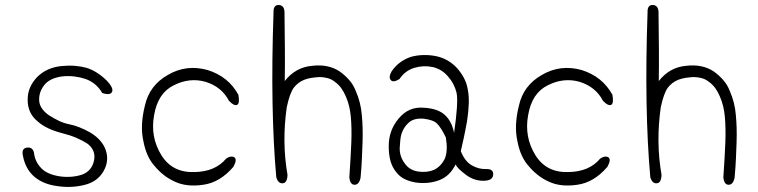

<svg xmlns="http://www.w3.org/2000/svg" viewBox="-20 -747 3040 770"><path d="M390 -374Q367 -414 324 -430Q279 -445 234 -441Q186 -436 162 -411Q137 -383 137 -349Q136 -313 176 -285Q196 -272 216 -262.5Q236 -253 256 -249Q295 -242 343 -215Q390 -186 404 -145Q419 -102 395 -60Q370 -17 317 -5Q264 8 208 -1Q154 -8 118 -38Q82 -69 72 -122Q65 -152 88 -155Q110 -158 116 -136Q120 -98 146 -72Q169 -48 218 -40Q265 -33 307 -46Q348 -60 357 -103Q366 -145 329 -172Q310 -184 285.5 -194.5Q261 -205 229 -213Q198 -221 173.5 -232.5Q149 -244 130 -261Q91 -293 91 -346Q90 -397 129 -438Q167 -476 226 -482Q255 -485 280 -483Q305 -481 327 -475Q369 -462 409 -423Q435 -395 430 -380Q424 -363 390 -374Z M898 -343Q869 -399 804 -419Q740 -437 677 -405Q613 -374 598 -285Q582 -198 627 -125Q671 -54 759 -57Q843 -58 887 -111Q906 -124 920 -116Q932 -107 916 -78Q862 -15 795 -6Q728 4 680 -19Q656 -30 636.5 -45.5Q617 -61 601 -80Q567 -117 555 -181Q541 -243 561 -323Q579 -405 654 -447Q728 -490 813 -466Q896 -440 936 -367Q942 -334 932 -327Q920 -320 898 -343Z M1130 -317Q1110 -177 1133 -46Q1132 -13 1114 -12Q1096 -10 1088 -36Q1076 -169 1073 -334.5Q1070 -500 1077 -698Q1076 -729 1100 -727Q1122 -724 1121 -694Q1122 -619 1122.5 -551Q1123 -483 1122 -422Q1165 -477 1231 -483Q1297 -491 1343 -460Q1365 -444 1381 -425.5Q1397 -407 1406 -384Q1427 -337 1431 -286Q1436 -235 1434 -177Q1433 -149 1431.5 -113Q1430 -77 1426 -34Q1420 -6 1402 -6Q1384 -6 1381 -36Q1384 -80 1386 -115.5Q1388 -151 1389 -178Q1390 -205 1389.5 -230.5Q1389 -256 1387 -278Q1385 -301 1380 -321.5Q1375 -342 1367 -360Q1359 -379 1348.5 -393.5Q1338 -408 1324 -418Q1311 -429 1294.5 -433.5Q1278 -438 1261 -438Q1243 -437 1228 -434.5Q1213 -432 1200 -427Q1175 -417 1158 -395Q1142 -373 1130 -317Z M1550 -460Q1578 -502 1628 -519Q1676 -532 1728 -522Q1777 -512 1812 -475Q1829 -456 1840.5 -434.5Q1852 -413 1856 -388Q1861 -363 1860 -331.5Q1859 -300 1853 -261Q1846 -222 1839.5 -192Q1833 -162 1828 -141Q1844 -100 1872 -84Q1899 -68 1930 -69Q1959 -70 1958 -47Q1957 -22 1918 -22Q1881 -22 1850 -45Q1817 -69 1807 -87Q1784 -41 1743 -25Q1699 -8 1648 -15Q1623 -19 1602.5 -29Q1582 -39 1568 -58Q1539 -93 1539 -159Q1538 -223 1579 -272Q1619 -320 1679 -315Q1737 -312 1765 -285Q1792 -260 1801 -214Q1819 -337 1811 -375Q1802 -412 1777 -440Q1753 -469 1716 -478Q1678 -486 1642 -475Q1605 -464 1582 -430Q1558 -415 1548 -425Q1537 -436 1550 -460ZM1768 -196Q1749 -235 1733 -251Q1719 -266 1679 -271Q1639 -274 1619 -255Q1608 -245 1601.5 -234.5Q1595 -224 1591 -213Q1587 -201 1585.5 -186.5Q1584 -172 1583 -154Q1582 -120 1603 -92Q1622 -64 1658 -59Q1693 -54 1721 -66Q1749 -80 1764 -111Q1777 -143 1768 -196Z M2398 -343Q2369 -399 2304 -419Q2240 -437 2177 -405Q2113 -374 2098 -285Q2082 -198 2127 -125Q2171 -54 2259 -57Q2343 -58 2387 -111Q2406 -124 2420 -116Q2432 -107 2416 -78Q2362 -15 2295 -6Q2228 4 2180 -19Q2156 -30 2136.5 -45.5Q2117 -61 2101 -80Q2067 -117 2055 -181Q2041 -243 2061 -323Q2079 -405 2154 -447Q2228 -490 2313 -466Q2396 -440 2436 -367Q2442 -334 2432 -327Q2420 -320 2398 -343Z M2630 -317Q2610 -177 2633 -46Q2632 -13 2614 -12Q2596 -10 2588 -36Q2576 -169 2573 -334.5Q2570 -500 2577 -698Q2576 -729 2600 -727Q2622 -724 2621 -694Q2622 -619 2622.5 -551Q2623 -483 2622 -422Q2665 -477 2731 -483Q2797 -491 2843 -460Q2865 -444 2881 -425.5Q2897 -407 2906 -384Q2927 -337 2931 -286Q2936 -235 2934 -177Q2933 -149 2931.5 -113Q2930 -77 2926 -34Q2920 -6 2902 -6Q2884 -6 2881 -36Q2884 -80 2886 -115.5Q2888 -151 2889 -178Q2890 -205 2889.5 -230.5Q2889 -256 2887 -278Q2885 -301 2880 -321.5Q2875 -342 2867 -360Q2859 -379 2848.5 -393.5Q2838 -408 2824 -418Q2811 -429 2794.5 -433.5Q2778 -438 2761 -438Q2743 -437 2728 -434.5Q2713 -432 2700 -427Q2675 -417 2658 -395Q2642 -373 2630 -317Z"/></svg>

Font: Yomogi
Style: Regular
Weight: 400
Designer: satsuyako
Foundry: satsuyako
Version: Version 3.100